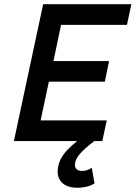

<svg xmlns="http://www.w3.org/2000/svg" viewBox="-20 -670 644 912"><path d="M46 0 185 -650H604L583 -552H270L234 -380H498L478 -282H212L173 -98H487L466 0ZM348 222Q304 222 279 201.5Q254 181 254 145Q254 102 282.5 63Q311 24 381 -26L428 0Q377 39 356.5 64.5Q336 90 336 112Q336 142 370 142Q381 142 392.5 138.5Q404 135 416 127L429 201Q412 212 390.5 217Q369 222 348 222Z"/></svg>

Font: Sometype Mono SemiBold
Style: Italic
Weight: 600
Italic angle: -12°
Designer: Ryoichi Tsunekawa
Foundry: Dharma Type
Version: Version 1.001